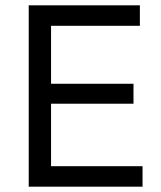

<svg xmlns="http://www.w3.org/2000/svg" viewBox="-20 -702 604 722"><path d="M88 -682H506V-605H172V-387H482V-312H172V-77H516V0H88Z"/></svg>

Font: Actor
Style: Regular
Weight: 400
Designer: Thomas Junold
Foundry: Thomas Junold
Version: Version 1.001